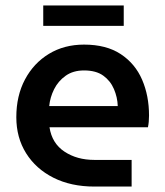

<svg xmlns="http://www.w3.org/2000/svg" viewBox="-20 -686 606 706"><path d="M327 0Q241 0 176.5 -32.5Q112 -65 76 -122.5Q40 -180 40 -255Q40 -334 72 -394Q104 -454 160 -488Q216 -522 289 -522Q371 -522 424 -487Q477 -452 502.5 -393Q528 -334 528 -261Q528 -237 524 -218H162Q171 -159 217 -128.5Q263 -98 327 -98H464V0ZM161 -296H413Q412 -328 399 -358.5Q386 -389 359.5 -408Q333 -427 289 -427Q249 -427 221.5 -407.5Q194 -388 179 -358Q164 -328 161 -296ZM139 -591V-666H435V-591Z"/></svg>

Font: MuseoModerno Medium
Style: Regular
Weight: 500
Designer: Pablo Cosgaya, Héctor Gatti, Marcela Romero, and the Authors of The MuseoModerno Project.
Foundry: Omnibus-Type Team
Version: Version 1.001